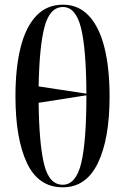

<svg xmlns="http://www.w3.org/2000/svg" viewBox="-20 -790 534 820"><path d="M248 10Q144 10 95 -94Q46 -198 46 -379Q46 -500 68 -587.5Q90 -675 135 -722.5Q180 -770 249 -770Q315 -770 359.5 -722.5Q404 -675 426 -587Q448 -499 448 -378Q448 -197 398 -93.5Q348 10 248 10ZM349 -390Q348 -585 325.5 -672.5Q303 -760 249 -760Q193 -760 170.5 -676.5Q148 -593 145 -421ZM248 -1Q304 -1 326.5 -92Q349 -183 349 -383L145 -351Q147 -175 168.5 -88Q190 -1 248 -1Z"/></svg>

Font: Noto Serif Display ExtraCondensed Medium
Style: Regular
Weight: 500
Width: 2
Designer: Monotype Design Team
Foundry: Monotype Imaging Inc.
Version: Version 2.009